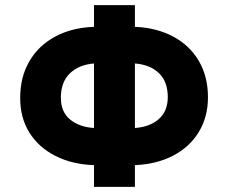

<svg xmlns="http://www.w3.org/2000/svg" viewBox="-20 -727 887 747"><path d="M504.9 -622.6Q589.4 -619.1 653.8 -584.7Q718.3 -550.3 753.7 -489.7Q789.1 -429.2 789.1 -348.6Q789.1 -272 753.4 -213.4Q717.8 -154.8 653.3 -121.3Q588.9 -87.9 504.9 -84.5V0H345.7V-84.5Q260.7 -87.4 195.6 -120.4Q130.4 -153.3 94.2 -211.4Q58.1 -269.5 58.6 -346.7Q58.6 -427.7 94.5 -489Q130.4 -550.3 195.3 -585Q260.3 -619.6 345.7 -622.6V-707H504.9ZM345.7 -229V-480Q287.6 -475.6 252.2 -441.9Q216.8 -408.2 216.8 -346.7Q216.8 -292 252.2 -262.5Q287.6 -232.9 345.7 -229ZM632.8 -348.6Q632.8 -409.7 598.1 -442.6Q563.5 -475.6 504.9 -480V-229Q562 -232.9 597.2 -263.2Q632.3 -293.5 632.8 -348.6Z"/></svg>

Font: Pretendard Std ExtraBold
Style: Regular
Weight: 800
Designer: Base glyphs from Inter by Rasmus Andersson; Hangeul glyphs from Noto Sans CJK(Source Han Sans) by Jang Soo-young and Kan
Foundry: Kil Hyung-jin
Version: Version 1.309